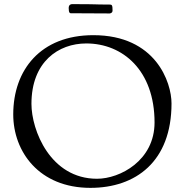

<svg xmlns="http://www.w3.org/2000/svg" viewBox="-20 -892 893 928"><path d="M312 -853C312 -830 318 -828 322 -828C358 -828 492 -827 510 -827C512 -827 524 -829 524 -841C524 -868 521 -870 509 -870C422 -870 468 -872 328 -872C321 -872 312 -868 312 -853ZM44 -339C44 -159 169 16 417 16C636 16 809 -111 809 -392C809 -494 733 -722 431 -722C176 -722 44 -554 44 -339ZM132 -390C132 -594 263 -682 397 -682C573 -682 727 -552 727 -300C727 -116 560 -28 449 -28C223 -28 132 -263 132 -390Z"/></svg>

Font: OFL Sorts Mill Goudy
Style: Regular
Weight: 500
Version: Version 003.000